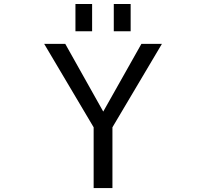

<svg xmlns="http://www.w3.org/2000/svg" viewBox="-20 -956 1040 978"><path d="M364.3 -796.9V-935.5H449.2V-796.9ZM559.6 -796.9V-935.5H645.5V-796.9ZM505.9 -387.7 700.2 -732.4H804.7L552.7 -307.6V2H457V-307.6L205.1 -732.4H312.5Z"/></svg>

Font: Gen Shin Gothic Monospace Regular
Style: Regular
Weight: 400
Designer: [Source Han Sans]
Ryoko NISHIZUKA  (kana & ideographs); Paul D. Hunt (Latin, Greek & Cyrillic); Wenlong ZHANG  (bopomofo
Version: Version 1.002.20150607